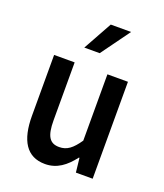

<svg xmlns="http://www.w3.org/2000/svg" viewBox="-135 -810 783 914"><g transform="rotate(20 256.5 -353.5)"><path d="M64 -183C64 -59 106 12 200 12C260 12 303 -21 342 -72H345L353 0H438V-491H334V-155C301 -107 275 -87 236 -87C188 -87 168 -117 168 -198V-491H64ZM371 -719H268L187 -573H265Z"/></g></svg>

Font: Falling Sky
Style: Condensed
Weight: 400
Designer: Paul D. Hunt
Foundry: Adobe Systems Incorporated
Version: Version 1.02